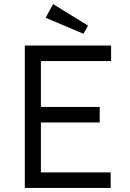

<svg xmlns="http://www.w3.org/2000/svg" viewBox="-20 -924 638 944"><path d="M102 0V-700H526.2V-623.7H181V-76.3H524.2V0ZM138.9 -321.8V-398.2H470.2V-321.8ZM390.2 -758 204.4 -836.7 241.2 -903.8 413.1 -797.9Z"/></svg>

Font: Lexend Medium
Style: Regular
Weight: 500
Designer: Bonnie Shaver-Troup, Thomas Jockin
Foundry: Lexend
Version: Version 1.005